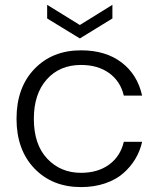

<svg xmlns="http://www.w3.org/2000/svg" viewBox="-20 -761 653 789"><path d="M47.9 -272.9Q47.9 -400.9 121.3 -477.5Q194.8 -554.2 313 -554.2Q414.1 -554.2 479.5 -504.4Q544.9 -454.6 564 -368.2H488.8Q474.6 -427.7 428.2 -460.9Q381.8 -494.1 313 -494.1Q225.1 -494.1 172.1 -434.6Q119.1 -375 119.1 -272.9Q119.1 -167 174.1 -108.9Q229 -50.8 313 -50.8Q381.8 -50.8 428.2 -84.5Q474.6 -118.2 488.8 -178.2H564Q555.7 -140.6 536.1 -107.9Q516.6 -75.2 486.3 -48.8Q456.1 -22.5 411.4 -7.3Q366.7 7.8 313 7.8Q194.8 7.8 121.3 -68.8Q47.9 -145.5 47.9 -272.9ZM173.8 -685.1V-741.2L308.1 -658.2L441.9 -741.2V-685.1L308.1 -603Z"/></svg>

Font: PoppinsZ Light
Style: Regular
Weight: 300
Designer: Ninad Kale (Devanagari), Jonny Pinhorn (Latin)
Foundry: Indian Type Foundry
Version: Version 3.002;FEAKit 1.0